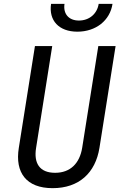

<svg xmlns="http://www.w3.org/2000/svg" viewBox="-20 -970 640 1000"><path d="M383 -805C479 -805 553 -863 566 -950H494C486 -898 445 -863 391 -863C338 -863 308 -898 316 -950H246C233 -863 287 -805 383 -805ZM254 10C391 10 477 -69 498 -200L582 -730H492L408 -200C395 -120 347 -70 267 -70C186 -70 155 -120 168 -200L252 -730H162L78 -200C57 -70 118 10 254 10Z"/></svg>

Font: JetBrains Mono
Style: Italic
Weight: 400
Italic angle: -9°
Monospace: yes
Designer: Philipp Nurullin, Konstantin Bulenkov
Foundry: JetBrains
Version: Version 2.305